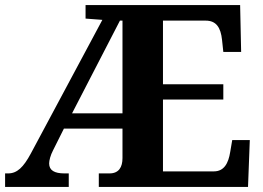

<svg xmlns="http://www.w3.org/2000/svg" viewBox="-20 -734 1033 754"><path d="M0 0H250V-53H233C194 -53 173 -65 173 -92C173 -104 178 -124 189 -145L231 -229H461V-113C461 -78 447 -53 410 -53H368V0H954L961 -184H892L884 -137C877 -93 860 -61 820 -61H620V-343H857V-403H620V-653H788C829 -653 847 -626 852 -577L857 -530H927L923 -714H316V-661L382 -656L101 -131C72 -77 47 -53 12 -53H0ZM263 -289 451 -653H461V-289Z"/></svg>

Font: Noto Serif NP Hmong
Style: Bold
Weight: 700
Designer: Dalton Maag Ltd
Foundry: Dalton Maag Ltd
Version: Version 1.001